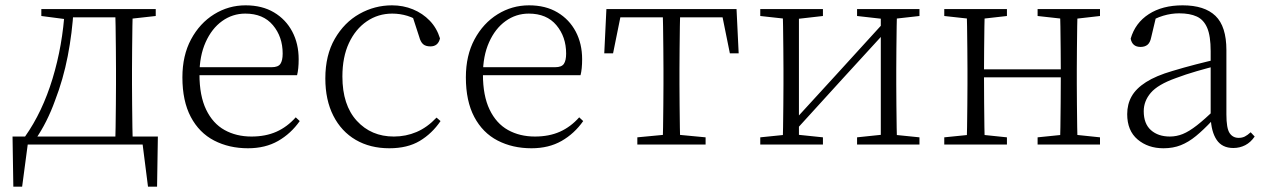

<svg xmlns="http://www.w3.org/2000/svg" viewBox="-20 -542 4738 720"><path d="M539 0H61L87 -23L63 158H30L27 -30H572L569 158H535L512 -23ZM412 0Q413 -24 413.5 -64.5Q414 -105 414.5 -148.5Q415 -192 415 -226V-283Q415 -316 414.5 -359.5Q414 -403 413.5 -443.5Q413 -484 412 -508H478Q477 -484 476.5 -443.5Q476 -403 475.5 -359.5Q475 -316 475 -283V-226Q475 -192 475.5 -148.5Q476 -105 476.5 -64.5Q477 -24 478 0ZM135 -482V-508H237V-470H227ZM445 -470V-508H564V-482L456 -470ZM74 -30Q139 -122 177 -247Q215 -372 223 -508H256Q251 -419 234 -331.5Q217 -244 186 -164Q172 -125 153.5 -88Q135 -51 112 -18V-6ZM237 -477V-508H447V-477Z M910 14Q839 14 783 -15Q727 -44 695.5 -103.5Q664 -163 664 -252Q664 -334 696.5 -394.5Q729 -455 783 -488.5Q837 -522 901 -522Q963 -522 1007.5 -495.5Q1052 -469 1076 -423.5Q1100 -378 1100 -320Q1100 -283 1094 -260H694V-290H999Q1023 -290 1031.5 -302.5Q1040 -315 1040 -341Q1040 -404 1003.5 -447.5Q967 -491 900 -491Q852 -491 813 -463Q774 -435 751 -383.5Q728 -332 728 -263Q728 -183 753 -131Q778 -79 822 -54.5Q866 -30 923 -30Q976 -30 1016.5 -48Q1057 -66 1089 -102L1104 -88Q1071 -41 1023 -13.5Q975 14 910 14Z M1440 14Q1368 14 1314 -17.5Q1260 -49 1230 -108Q1200 -167 1200 -248Q1200 -335 1235.5 -396.5Q1271 -458 1328 -490Q1385 -522 1450 -522Q1492 -522 1528.5 -507Q1565 -492 1591.5 -464.5Q1618 -437 1630 -398Q1623 -368 1594 -368Q1576 -368 1566.5 -376.5Q1557 -385 1552 -404L1524 -490L1567 -452Q1536 -474 1508 -482.5Q1480 -491 1451 -491Q1398 -491 1355.5 -462Q1313 -433 1288.5 -380.5Q1264 -328 1264 -255Q1264 -148 1318 -89Q1372 -30 1457 -30Q1502 -30 1542 -47Q1582 -64 1617 -101L1632 -88Q1600 -41 1554 -13.5Q1508 14 1440 14Z M1973 14Q1902 14 1846 -15Q1790 -44 1758.5 -103.5Q1727 -163 1727 -252Q1727 -334 1759.5 -394.5Q1792 -455 1846 -488.5Q1900 -522 1964 -522Q2026 -522 2070.5 -495.5Q2115 -469 2139 -423.5Q2163 -378 2163 -320Q2163 -283 2157 -260H1757V-290H2062Q2086 -290 2094.5 -302.5Q2103 -315 2103 -341Q2103 -404 2066.5 -447.5Q2030 -491 1963 -491Q1915 -491 1876 -463Q1837 -435 1814 -383.5Q1791 -332 1791 -263Q1791 -183 1816 -131Q1841 -79 1885 -54.5Q1929 -30 1986 -30Q2039 -30 2079.5 -48Q2120 -66 2152 -102L2167 -88Q2134 -41 2086 -13.5Q2038 14 1973 14Z M2246 -342 2254 -508H2742L2750 -342H2717L2684 -505L2717 -477H2279L2312 -505L2279 -342ZM2370 0V-27L2486 -38H2510L2626 -27V0ZM2465 0Q2466 -24 2466.5 -64.5Q2467 -105 2467.5 -148.5Q2468 -192 2468 -226V-283Q2468 -316 2467.5 -359.5Q2467 -403 2466.5 -443.5Q2466 -484 2465 -508H2531Q2530 -484 2529.5 -443.5Q2529 -403 2528.5 -359.5Q2528 -316 2528 -283V-226Q2528 -192 2528.5 -148.5Q2529 -105 2529.5 -64.5Q2530 -24 2531 0Z M2831 0V-27L2939 -38H2960L3066 -27V0ZM3194 0V-27L3299 -38H3320L3428 -27V0ZM2915 0Q2916 -24 2916.5 -64.5Q2917 -105 2917.5 -148.5Q2918 -192 2918 -226V-283Q2918 -316 2917.5 -359.5Q2917 -403 2916.5 -443.5Q2916 -484 2915 -508H2976V0ZM2956 -45 2926 -61H2932L3116 -262L3301 -465L3329 -447H3323L3139 -246ZM3283 0V-508H3344Q3343 -484 3342.5 -443.5Q3342 -403 3341.5 -359.5Q3341 -316 3341 -283V-226Q3341 -192 3341.5 -148.5Q3342 -105 3342.5 -64.5Q3343 -24 3344 0ZM2831 -482V-508H3066V-482L2961 -470H2940ZM3194 -482V-508H3428V-482L3321 -470H3300Z M3605 0Q3606 -24 3606.5 -64.5Q3607 -105 3607.5 -148.5Q3608 -192 3608 -226V-283Q3608 -316 3607.5 -359.5Q3607 -403 3606.5 -443.5Q3606 -484 3605 -508H3673Q3672 -484 3671.5 -443Q3671 -402 3670.5 -357Q3670 -312 3670 -275V-256Q3670 -207 3670.5 -157Q3671 -107 3671.5 -65.5Q3672 -24 3673 0ZM3954 0Q3956 -24 3956.5 -65.5Q3957 -107 3957.5 -157Q3958 -207 3958 -256V-275Q3958 -312 3957.5 -357Q3957 -402 3956.5 -443Q3956 -484 3954 -508H4021Q4020 -484 4019.5 -443.5Q4019 -403 4018.5 -359.5Q4018 -316 4018 -283V-226Q4018 -192 4018.5 -148.5Q4019 -105 4019.5 -64.5Q4020 -24 4021 0ZM3521 0V-27L3630 -38H3650L3756 -27V0ZM3521 -482V-508H3756V-482L3650 -470H3630ZM3871 0V-27L3979 -38H4000L4105 -27V0ZM3871 -482V-508H4105V-482L4000 -470H3979ZM3638 -252V-282H3988V-252Z M4343 14Q4285 14 4246 -19Q4207 -52 4207 -114Q4207 -151 4223.5 -180.5Q4240 -210 4277.5 -234Q4315 -258 4377 -276Q4420 -289 4464.5 -300.5Q4509 -312 4549 -321V-297Q4509 -287 4467.5 -275Q4426 -263 4389 -249Q4322 -225 4295.5 -194Q4269 -163 4269 -125Q4269 -78 4296 -54Q4323 -30 4367 -30Q4392 -30 4415.5 -39.5Q4439 -49 4468.5 -72Q4498 -95 4538 -134L4544 -89H4525Q4493 -55 4465 -32Q4437 -9 4408 2.5Q4379 14 4343 14ZM4605 13Q4563 13 4542.5 -17.5Q4522 -48 4520 -102V-106V-350Q4520 -407 4507 -437.5Q4494 -468 4468 -480Q4442 -492 4402 -492Q4372 -492 4342 -483Q4312 -474 4280 -454L4316 -482L4297 -402Q4293 -382 4283 -374Q4273 -366 4257 -366Q4226 -366 4220 -397Q4237 -456 4288 -489Q4339 -522 4415 -522Q4497 -522 4538 -482.5Q4579 -443 4579 -354V-113Q4579 -61 4591 -43Q4603 -25 4625 -25Q4638 -25 4648 -30Q4658 -35 4670 -46L4685 -30Q4670 -8 4649.5 2.5Q4629 13 4605 13Z"/></svg>

Font: Noto Serif SC ExtraLight
Style: Regular
Weight: 200
Designer: Ryoko NISHIZUKA 西塚涼子 (kana & ideographs); Frank Grießhammer (Latin, Greek & Cyrillic); Wenlong ZHANG 张文龙 (bopomofo); San
Foundry: Adobe
Version: Version 2.002-H1;hotconv 1.1.0;makeotfexe 2.6.0